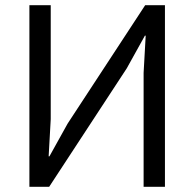

<svg xmlns="http://www.w3.org/2000/svg" viewBox="-20 -718 747 738"><path d="M93 -698H175V-260L167 -117H170L240 -243L538 -698H614V0H532V-438L540 -581H537L467 -455L169 0H93Z"/></svg>

Font: IBM Plex Sans
Style: Regular
Weight: 400
Designer: Mike Abbink, Paul van der Laan, Pieter van Rosmalen
Foundry: Bold Monday
Version: Version 3.005